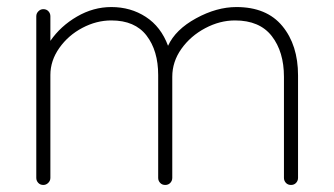

<svg xmlns="http://www.w3.org/2000/svg" viewBox="-20 -525 949 545"><path d="M826 -311V-20Q826 -12 820.5 -6Q815 0 806 0Q797 0 791.5 -6Q786 -12 786 -20V-307Q786 -378 751.5 -422.5Q717 -467 647 -467Q604 -467 562.5 -445Q521 -423 495 -386.5Q469 -350 469 -307V-20Q469 -12 463.5 -6Q458 0 449 0Q440 0 434.5 -6Q429 -12 429 -20V-312Q429 -381 396 -424Q363 -467 296 -467Q254 -467 214 -446Q174 -425 148.5 -389Q123 -353 123 -312V-20Q123 -12 117 -6Q111 0 103 0Q94 0 88.5 -6Q83 -12 83 -20V-479Q83 -487 89 -493Q95 -499 103 -499Q112 -499 117.5 -493Q123 -487 123 -479V-409Q152 -451 198.5 -478Q245 -505 296 -505Q351 -505 394 -477Q437 -449 457 -395Q478 -441 536.5 -473Q595 -505 651 -505Q737 -505 781.5 -451Q826 -397 826 -311Z"/></svg>

Font: Quicksand Light
Style: Regular
Weight: 300
Designer: Andrew Paglinawan
Foundry: Andrew Paglinawan
Version: Version 3.000